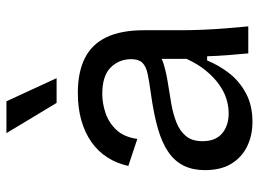

<svg xmlns="http://www.w3.org/2000/svg" viewBox="-124 -668 805 597"><g transform="rotate(-90 278.5 -369.5)"><path d="M198 13Q156 13 122 -3.5Q88 -20 68 -52.5Q48 -85 48 -135Q48 -172 61.5 -200Q75 -228 103.5 -248Q132 -268 177 -281Q222 -294 287 -303Q324 -308 347.5 -313Q371 -318 382 -329.5Q393 -341 393 -364Q393 -402 367 -428Q341 -454 285 -454Q256 -454 226 -444Q196 -434 173.5 -410.5Q151 -387 145 -345L61 -373Q69 -409 87.5 -438Q106 -467 135 -487.5Q164 -508 202.5 -519Q241 -530 288 -530Q353 -530 396.5 -508Q440 -486 461.5 -440.5Q483 -395 483 -324V-209Q483 -178 484.5 -141.5Q486 -105 489 -68.5Q492 -32 495 0H411Q408 -32 405.5 -64Q403 -96 402 -128H389Q374 -91 349 -59Q324 -27 286.5 -7Q249 13 198 13ZM225 -61Q247 -61 269.5 -68Q292 -75 314.5 -91Q337 -107 357.5 -132Q378 -157 394 -192V-292L420 -287Q404 -271 377.5 -263Q351 -255 319 -250Q287 -245 255 -239.5Q223 -234 196.5 -223.5Q170 -213 154 -194Q138 -175 138 -142Q138 -102 162 -81.5Q186 -61 225 -61ZM257 -596 163 -752H262L334 -596Z"/></g></svg>

Font: Bricolage Grotesque
Style: Regular
Weight: 400
Designer: Mathieu Triay
Foundry: Atelier Triay
Version: Version 1.001;gftools[0.9.33.dev8+g029e19f]